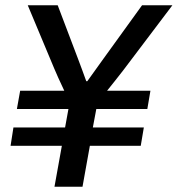

<svg xmlns="http://www.w3.org/2000/svg" viewBox="-20 -706 672 726"><path d="M186 0 213.9 -154.8H20L30.8 -224.1H226.1L238.8 -293.9H43.9L56.2 -362.8H223.1Q196.8 -418.5 185.1 -446.8L85 -686H198.2L274.9 -483.9Q278.8 -474.6 290.5 -442.1Q302.2 -409.7 306.2 -398.9H310.1Q321.8 -415 371.1 -483.9L517.1 -686H631.8L445.8 -439.9Q437.5 -428.7 414.6 -400.1Q391.6 -371.6 384.8 -362.8H548.8L537.1 -293.9H344.2L331.1 -224.1H523.9L512.2 -154.8H319.8L292 0Z"/></svg>

Font: Archivo Medium
Style: Italic
Weight: 500
Italic angle: -10°
Designer: Hector Gatti
Foundry: Omnibus-Type
Version: Version 2.001